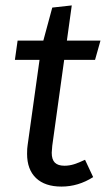

<svg xmlns="http://www.w3.org/2000/svg" viewBox="-20 -677 395 709"><path d="M173 -139Q171 -119 171 -113Q171 -88 182.5 -76.5Q194 -65 218 -65Q236 -65 253.5 -70.5Q271 -76 294 -87L324 -23Q269 12 207 12Q146 12 113 -19.5Q80 -51 80 -109Q80 -130 82 -141L126 -456H35L45 -527H140L173 -649L245 -657L227 -527H351L331 -456H217Z"/></svg>

Font: FiraGO
Style: Italic
Weight: 400
Italic angle: -8°
Designer: bBox Type GmbH
Foundry: bBox Type GmbH
Version: Version 1.001